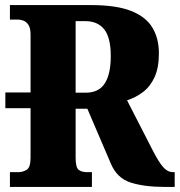

<svg xmlns="http://www.w3.org/2000/svg" viewBox="-20 -734 706 754"><path d="M19 0V-58H53Q69 -58 84.5 -67Q100 -76 100 -115V-309H1V-371H100V-598Q100 -624 91.5 -636.5Q83 -649 72 -653Q61 -657 53 -657H19V-714H338Q437 -714 495 -691Q553 -668 578.5 -625.5Q604 -583 604 -525Q604 -468 587 -431Q570 -394 541.5 -372.5Q513 -351 479 -340L580 -143Q603 -98 620.5 -78Q638 -58 659 -58H666V0H624Q547 0 493.5 -17Q440 -34 416 -90L323 -307H277V-115Q277 -76 289 -67Q301 -58 320 -58H341V0ZM317 -370Q368 -370 391.5 -406.5Q415 -443 415 -514Q415 -586 389.5 -618.5Q364 -651 315 -651H277V-370Z"/></svg>

Font: Noto Serif Condensed Black
Style: Regular
Weight: 900
Width: 3
Designer: Monotype Design Team
Foundry: Monotype Imaging Inc.
Version: Version 2.015; ttfautohint (v1.8.4.7-5d5b)